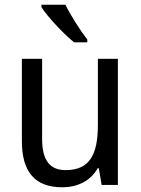

<svg xmlns="http://www.w3.org/2000/svg" viewBox="-20 -786 599 816"><path d="M258 -766H156V-756C180 -717 251 -641 295 -606H351V-618C322 -655 280 -721 258 -766ZM481 -536H396V-255C396 -129 361 -63 259 -63C191 -63 159 -106 159 -195V-536H73V-186C73 -56 128 10 245 10C307 10 365 -16 395 -71H400L412 0H481Z"/></svg>

Font: Noto Sans Lao SemiCondensed
Style: Regular
Weight: 400
Width: 4
Designer: Monotype Design Team
Foundry: Monotype Imaging Inc.
Version: Version 2.003